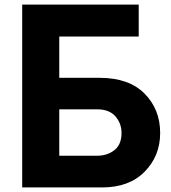

<svg xmlns="http://www.w3.org/2000/svg" viewBox="-20 -820 746 840"><path d="M239.3 -138.7H405.3Q449.2 -138.7 480.5 -163.1Q511.7 -187.5 511.7 -238.3Q511.7 -280.3 484.9 -311Q458 -341.8 404.3 -341.8H239.3ZM77.1 0V-799.8H586.9V-660.2H239.3V-479.5H416Q543.9 -479.5 612.3 -410.6Q680.7 -341.8 680.7 -238.3Q680.7 -137.7 612.8 -68.8Q544.9 0 426.8 0Z"/></svg>

Font: Gothic A1 Black
Style: Regular
Weight: 900
Version: Version 2.50